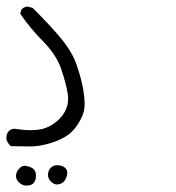

<svg xmlns="http://www.w3.org/2000/svg" viewBox="-22 -291 542 592"><path d="M60.5 281.2Q73.7 281.2 80.6 274.4Q88.9 266.1 88.9 251Q88.9 237.3 82.3 231Q75.7 224.6 63 221.7Q58.6 220.2 56.2 220.2Q53.7 220.2 51.3 220.5Q48.8 220.7 45.2 222.4Q41.5 224.1 38.6 227.5Q27.3 238.3 27.3 251.5Q27.3 262.2 35.9 270.8Q44.4 279.3 54.2 280.8Q57.6 281.2 60.5 281.2ZM185.5 242.2Q185.5 230 174.8 223.6Q168.5 219.7 159.7 218.8Q156.7 218.3 154.3 218.3Q142.6 218.3 134.8 226.1Q126 234.9 126 248Q126 259.8 134.3 268.1Q142.6 276.4 151.4 277.8Q166 277.8 173.8 270Q181.6 262.2 184.6 249Q185.5 245.6 185.5 242.2ZM238.3 42Q238.8 36.1 238.8 32Q238.8 27.8 238.8 22.9Q238.3 8.8 234.9 -13.2Q229.5 -45.9 215.3 -88.1Q201.2 -130.4 166.7 -171.9Q132.3 -213.4 78.6 -266.6L62.5 -271Q49.8 -269 43.5 -260.7L40.5 -248.5Q71.8 -202.6 110.4 -164.1Q151.4 -122.1 166 -80.1Q180.7 -38.1 186.5 -3.9Q188 5.4 188 13.7Q188 48.8 160.2 76.7Q143.6 93.3 121.1 102.5Q102.1 110.4 72.8 110.4Q50.3 110.4 22.5 106Q8.8 106 1 118.7Q-2.4 126 -2.4 133.8Q-2.4 136.2 -2 139.2Q2 151.9 11.7 159.7Q36.1 159.7 51 160.2Q65.9 160.6 69.3 160.6Q92.8 160.6 116.7 154.8Q148.9 147.5 176.3 132.3Q202.1 117.7 219.2 90.3Q236.3 63 238.3 42Z"/></svg>

Font: Bakudai
Style: ExtraLight
Weight: 200
Version: Version 1.48